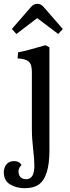

<svg xmlns="http://www.w3.org/2000/svg" viewBox="-42 -753 368 1006"><path d="M125 -79V-376Q125 -416 108.5 -430.5Q92 -445 50 -447L53 -479Q94 -486 196 -516L217 -505V35Q217 178 158 216Q132 233 87.5 233Q43 233 10.5 213Q-22 193 -22 150Q-22 125 -8 108Q6 91 32.5 91Q59 91 71 112Q55 126 55 145Q55 164 65.5 175Q76 186 95 186Q138 186 138 116Q138 81 131.5 26.5Q125 -28 125 -79ZM120 -716Q134 -733 153.5 -733Q173 -733 187 -716L287 -601L263 -575L153 -658L44 -575L20 -601Z"/></svg>

Font: Cambo
Style: Regular
Weight: 400
Designer: Carolina Giovagnoli, Andres Torresi
Foundry: Carolina Giovagnoli, Andres Torresi
Version: Version 2.001